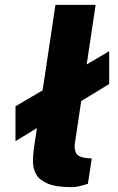

<svg xmlns="http://www.w3.org/2000/svg" viewBox="-20 -763 487 793"><path d="M44 -180V-324L431 -551.5V-416ZM275.5 10Q212 10 177.5 -4.5Q143 -19 129.8 -42.2Q116.5 -65.5 116.2 -94Q116 -122.5 120 -150.5L209 -743H375L289.5 -172.5Q285.5 -149 293.8 -131.8Q302 -114.5 337.5 -110L359 -108.5L343 -4Q326.5 1.5 308.8 5.8Q291 10 275.5 10Z"/></svg>

Font: Public Sans Thin ExtraBold
Style: Italic
Weight: 800
Italic angle: -8°
Version: Version 2.001